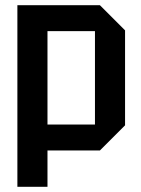

<svg xmlns="http://www.w3.org/2000/svg" viewBox="-20 -580 544 740"><path d="M47 140V-560H365L462 -463V-97L365 0H163V140ZM346 -460H163V-100H346Z"/></svg>

Font: Tektur SemiCondensed Medium
Style: Regular
Weight: 500
Width: 4
Designer: Adam Jagosz
Foundry: Adam Jagosz
Version: Version 1.005;gftools[0.9.30]